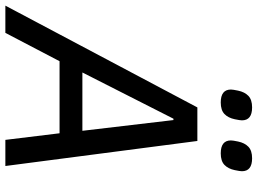

<svg xmlns="http://www.w3.org/2000/svg" viewBox="-168 -798 937 698"><g transform="rotate(90 300.0 -448.5)"><path d="M459 0 435 -197H173L70 0H-29L341 -698H463L554 0ZM387 -611H382L214 -280H426ZM323 -783Q276 -783 276 -820Q276 -827 280 -846Q285 -870 299 -883.5Q313 -897 341 -897Q388 -897 388 -860Q388 -853 384 -834Q379 -810 365 -796.5Q351 -783 323 -783ZM508 -783Q461 -783 461 -820Q461 -827 465 -846Q470 -870 484 -883.5Q498 -897 526 -897Q573 -897 573 -860Q573 -853 569 -834Q564 -810 550 -796.5Q536 -783 508 -783Z"/></g></svg>

Font: IBM Plex Sans Text
Style: Italic
Weight: 450
Italic angle: -11°
Designer: Mike Abbink, Paul van der Laan, Pieter van Rosmalen
Foundry: Bold Monday
Version: Version 3.005